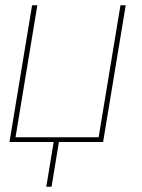

<svg xmlns="http://www.w3.org/2000/svg" viewBox="-20 -540 540 730"><path d="M156 170 184 0H16L102 -520H122L39 -18H355L438 -520H458L372 0H204L176 170Z"/></svg>

Font: Iosevka Term Curly Th Obl
Style: Regular
Weight: 100
Italic angle: -9°
Designer: Belleve Invis
Foundry: Belleve Invis
Version: Version 32.3.0